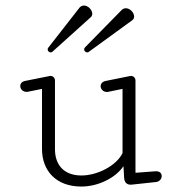

<svg xmlns="http://www.w3.org/2000/svg" viewBox="-20 -666 645 694"><path d="M458 -592.8C462.9 -596.2 464.8 -601.6 464.8 -606.4C464.8 -620.1 450.2 -636.2 435.1 -636.2C429.7 -636.2 424.3 -634.3 419.4 -629.4L287.1 -494.6C284.7 -492.2 284.2 -489.7 284.2 -487.3C284.2 -481.4 289.6 -476.6 295.4 -476.6C297.4 -476.6 299.3 -477.1 300.8 -478.5ZM306.6 -602.5C311.5 -606 313.5 -611.3 313.5 -616.2C313.5 -629.9 298.8 -646 283.7 -646C278.3 -646 272.9 -644 268.1 -639.2L155.3 -494.6C152.8 -492.2 152.3 -489.7 152.3 -487.3C152.3 -481.4 157.7 -476.6 163.6 -476.6C165.5 -476.6 167.5 -477.1 168.9 -478.5ZM274.4 -31.7C209 -31.7 178.7 -72.3 178.7 -126.5V-375C178.7 -384.3 171.9 -391.6 162.1 -391.6C160.2 -391.6 158.2 -391.1 156.2 -390.6L70.8 -373.5C58.6 -371.1 53.2 -363.3 53.2 -355C53.2 -344.7 62 -334 75.7 -334C78.1 -334 81.1 -334 84 -335L131.8 -344.7V-127.9C131.8 -47.4 184.1 8.3 273.9 8.3C336.4 8.3 398.4 -23.9 426.3 -65.4L428.7 -22.9C429.7 -6.3 439 1.5 451.7 1.5H455.1L545.9 -8.3C558.1 -10.7 564.5 -20.5 564.5 -29.8C564.5 -38.6 558.6 -46.9 544.9 -46.9H542L469.7 -41.5V-375C469.7 -384.3 462.9 -391.6 453.1 -391.6C451.2 -391.6 449.2 -391.1 447.3 -390.6L362.3 -373.5C349.6 -371.1 343.8 -362.8 343.8 -354.5C343.8 -344.2 352.5 -333.5 366.7 -333.5C369.6 -333.5 372.6 -334 375.5 -335L422.9 -344.7V-112.8C400.9 -66.9 332 -31.7 274.4 -31.7Z"/></svg>

Font: Cutive Mono
Style: Regular
Weight: 400
Monospace: yes
Designer: Vernon Adams
Foundry: Vernon Adams
Version: Version 1.002